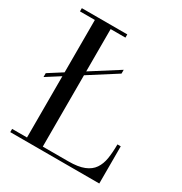

<svg xmlns="http://www.w3.org/2000/svg" viewBox="-174 -878 953 1006"><g transform="rotate(30 302.0 -375.0)"><path d="M37.5 -337V-360.5L382.5 -580V-557ZM31 0V-19.5H121V-730.5H31V-750H306V-730.5H216.5V-19.5H371Q430 -19.5 465.5 -33.8Q501 -48 519.2 -74.8Q537.5 -101.5 543.5 -139.5Q549.5 -177.5 549.5 -225H569.5V0Z"/></g></svg>

Font: Bodoni Moda SC
Style: Regular
Weight: 400
Designer: Owen Earl
Foundry: indestructible type
Version: Version 2.005